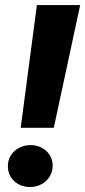

<svg xmlns="http://www.w3.org/2000/svg" viewBox="-20 -731 337 760"><path d="M297.4 -710.9 192.9 -225.1H62L126 -710.9ZM101.1 -156.7Q124.5 -156.7 144.5 -146.5Q164.6 -136.2 176.5 -117.7Q188.5 -99.1 188.5 -75.7Q188.5 -51.3 176.3 -31.7Q164.1 -12.2 143.6 -1.5Q123 9.3 98.6 9.3Q74.7 9.3 54.7 -1Q34.7 -11.2 22.9 -30Q11.2 -48.8 11.2 -73.2Q11.2 -97.7 23.4 -116.7Q35.6 -135.7 56.2 -146.2Q76.7 -156.7 101.1 -156.7Z"/></svg>

Font: Mardoto Black
Style: Italic
Weight: 900
Italic angle: -12°
Designer: Christian Robertson, Vahan Hovhannisyan
Foundry: Google
Version: Version 1.000